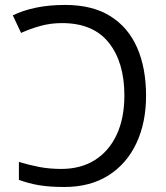

<svg xmlns="http://www.w3.org/2000/svg" viewBox="-20 -744 670 774"><path d="M239.3 9.8Q180.2 9.8 137.7 2.7Q95.2 -4.4 56.2 -19V-91.3Q96.2 -79.1 137.7 -71Q179.2 -63 226.6 -63Q306.2 -63 363 -99.1Q419.9 -135.3 450.7 -201.7Q481.4 -268.1 481.4 -358.9Q481.4 -493.2 418.5 -572Q355.5 -650.9 230 -650.9Q182.6 -650.9 140.9 -638.9Q99.1 -627 64.9 -611.3L31.7 -682.1Q72.3 -702.1 125.2 -713.1Q178.2 -724.1 242.7 -724.1Q352.1 -724.1 424.3 -679.2Q496.6 -634.3 532.7 -552Q568.8 -469.7 568.8 -357.9Q568.8 -250 530 -167Q491.2 -84 417.5 -37.1Q343.8 9.8 239.3 9.8Z"/></svg>

Font: Open Sans
Style: Regular
Weight: 400
Designer: Monotype Design Team
Foundry: Monotype Imaging Inc.
Version: Version 3.000; ttfautohint (v1.8.4)